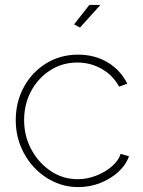

<svg xmlns="http://www.w3.org/2000/svg" viewBox="-20 -750 581 780"><path d="M298 10Q245 10 199 -11.5Q153 -33 118 -70.5Q83 -108 63.5 -157Q44 -206 44 -262Q44 -336 77 -396.5Q110 -457 167.5 -492.5Q225 -528 297 -528Q365 -528 417.5 -496.5Q470 -465 497 -410L464 -398Q439 -444 393.5 -470Q348 -496 294 -496Q234 -496 185 -465Q136 -434 107 -381Q78 -328 78 -262Q78 -196 108 -141.5Q138 -87 187 -54.5Q236 -22 295 -22Q334 -22 371 -36.5Q408 -51 435 -74.5Q462 -98 470 -125L504 -115Q491 -79 460 -51Q429 -23 387 -6.5Q345 10 298 10ZM305 -638 281 -651 343 -730H388Z"/></svg>

Font: Raleway ExtraLight
Style: Regular
Weight: 200
Designer: Matt McInerney, Pablo Impallari, Rodrigo Fuenzalida
Foundry: Matt McInerney, Pablo Impallari, Rodrigo Fuenzalida
Version: Version 4.026